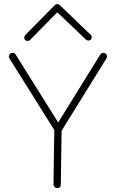

<svg xmlns="http://www.w3.org/2000/svg" viewBox="-20 -936 581 962"><path d="M254.9 -910.6Q259.8 -915.5 266.6 -915.5Q274.4 -915.5 278.8 -911.1L433.6 -762.2Q437 -759.3 438.2 -755.4Q439.5 -751.5 439.5 -750Q439.5 -732.9 422.4 -732.9Q420.4 -732.9 416.7 -733.9Q413.1 -734.9 410.2 -737.8L267.1 -874.5L131.3 -736.3Q128.4 -733.4 124.8 -732.2Q121.1 -731 118.7 -731Q101.6 -731 101.6 -748Q101.6 -755.4 106.4 -760.3ZM498 -671.4Q505.9 -671.4 511 -665.8Q516.1 -660.2 516.1 -652.8Q516.1 -647.9 513.2 -643.1L288.6 -280.8L284.7 -11.7Q284.7 6.3 266.6 6.3Q258.8 6.3 253.4 1.2Q248 -3.9 248 -11.7V-12.2L252 -284.7L27.3 -643.1Q24.4 -647.9 24.4 -653.3Q24.4 -661.1 29.8 -666.3Q35.2 -671.4 43 -671.4Q53.2 -671.4 58.6 -662.6L271.5 -322.3L482.4 -662.6Q487.8 -671.4 498 -671.4Z"/></svg>

Font: Manjari Thin
Style: Regular
Weight: 100
Designer: Santhosh Thottingal <santhosh.thottingal@gmail.com>
Version: Version 2.000